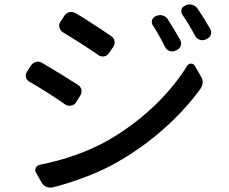

<svg xmlns="http://www.w3.org/2000/svg" viewBox="-20 -814 1040 871"><path d="M673.8 -698.2Q666 -710 669.9 -722.7Q673.8 -735.4 685.5 -740.2L690.4 -742.2Q704.1 -748 718.3 -743.7Q732.4 -739.3 741.2 -726.6Q773.4 -675.8 797.9 -631.8Q804.7 -619.1 799.8 -606Q794.9 -592.8 782.2 -586.9L775.4 -584Q762.7 -578.1 749 -583Q735.4 -587.9 728.5 -601.6Q701.2 -656.2 673.8 -698.2ZM807.6 -747.1Q799.8 -757.8 803.2 -770.5Q806.6 -783.2 819.3 -788.1L824.2 -791Q832 -793.9 840.8 -793.9Q846.7 -793.9 852.5 -792Q867.2 -788.1 876 -775.4Q904.3 -734.4 933.6 -682.6Q938.5 -674.8 938.5 -667Q938.5 -662.1 936.5 -657.2Q931.6 -643.6 918.9 -637.7L913.1 -634.8Q899.4 -628.9 885.7 -633.8Q872.1 -638.7 865.2 -651.4Q838.9 -701.2 807.6 -747.1ZM264.6 -668Q252.9 -675.8 249.5 -689.5Q246.1 -703.1 253.9 -714.8L272.5 -743.2Q281.2 -755.9 294.9 -758.8Q299.8 -759.8 303.7 -759.8Q313.5 -759.8 322.3 -754.9Q394.5 -711.9 485.4 -649.4Q497.1 -641.6 499.5 -627.4Q502 -613.3 494.1 -601.6L473.6 -572.3Q465.8 -560.5 451.7 -558.1Q437.5 -555.7 425.8 -564.5Q344.7 -620.1 264.6 -668ZM218.8 36.1Q213.9 37.1 208 37.1Q199.2 37.1 189.5 33.2Q175.8 26.4 168 12.7L143.6 -30.3Q136.7 -41 142.1 -52.2Q147.5 -63.5 160.2 -66.4Q331.1 -100.6 463.9 -173.8Q579.1 -239.3 673.3 -327.6Q767.6 -416 829.1 -515.6Q835 -525.4 846.7 -525.4Q858.4 -525.4 864.3 -514.6L890.6 -468.8Q899.4 -455.1 899.4 -441.4Q899.4 -425.8 888.7 -410.2Q820.3 -316.4 725.1 -231.4Q629.9 -146.5 516.6 -81.1Q453.1 -43.9 371.6 -12.7Q290 18.6 218.8 36.1ZM113.3 -443.4Q100.6 -450.2 97.7 -463.9Q96.7 -467.8 96.7 -471.7Q96.7 -480.5 102.5 -489.3L121.1 -517.6Q128.9 -529.3 143.6 -533.2Q147.5 -534.2 152.3 -534.2Q161.1 -534.2 169.9 -529.3Q256.8 -478.5 334 -428.7Q346.7 -420.9 349.6 -406.2Q349.6 -402.3 349.6 -398.4Q349.6 -388.7 343.8 -379.9L324.2 -348.6Q316.4 -336.9 302.7 -335Q298.8 -334 295.9 -334Q285.2 -334 276.4 -339.8Q196.3 -395.5 113.3 -443.4Z"/></svg>

Font: Gen Jyuu Gothic L Monospace Medium
Style: Regular
Weight: 500
Designer: [Source Han Sans]
Ryoko NISHIZUKA  (kana & ideographs); Paul D. Hunt (Latin, Greek & Cyrillic); Wenlong ZHANG  (bopomofo
Version: Version 1.002.20150607